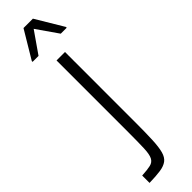

<svg xmlns="http://www.w3.org/2000/svg" viewBox="-309 -882 867 867"><g transform="rotate(-45 124.5 -448.5)"><path d="M18 0V-47Q54 -49 73 -53.5Q92 -58 100.5 -74.5Q109 -91 110.5 -128Q112 -165 112 -230V-688H166V-238Q166 -171 164 -127.5Q162 -84 155 -58.5Q148 -33 132 -21Q116 -9 88.5 -5Q61 -1 18 0ZM31 -760V-765L110 -897H170L249 -765V-760H211L140 -862L69 -760Z"/></g></svg>

Font: Saira Condensed Light
Style: Regular
Weight: 300
Width: 3
Designer: Hector Gatti with collaboration of the Omnibus-Type team
Foundry: Omnibus-Type
Version: Version 1.101